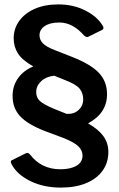

<svg xmlns="http://www.w3.org/2000/svg" viewBox="-20 -772 540 870"><path d="M448.5 -155C433.5 -175.7 410.3 -195 379 -213C436.3 -243.7 465 -287.7 465 -345C465 -383.7 452.7 -416 428 -442C403.3 -468 363 -492 307 -514L228 -545C202 -555 184 -565.3 174 -576C164 -586.7 159 -598.7 159 -612C159 -629.3 167 -643.3 183 -654C199 -664.7 221 -670 249 -670C289.7 -670 327 -650.3 361 -611C367 -606.3 371.3 -604 374 -604C377.3 -604 380.3 -605 383 -607L444 -637C447.3 -640.3 449 -643 449 -645C449 -648.3 447.3 -652.7 444 -658C427.3 -684.7 401.2 -707 365.5 -725C329.8 -743 289.3 -752 244 -752C203.3 -752 167.8 -745.3 137.5 -732C107.2 -718.7 83.7 -700.3 67 -677C50.3 -653.7 42 -627.7 42 -599C42 -573 48.5 -549.8 61.5 -529.5C74.5 -509.2 97.7 -489.7 131 -471C101.7 -459 78.7 -441.3 62 -418C45.3 -394.7 37 -367.7 37 -337C37 -300.3 48.5 -269.7 71.5 -245C94.5 -220.3 132 -198 184 -178L267 -147C299 -134.3 321.5 -121.8 334.5 -109.5C347.5 -97.2 354 -83 354 -67C354 -47 344.8 -31.7 326.5 -21C308.2 -10.3 284 -5 254 -5C196 -5 150 -27.3 116 -72C112 -76.7 108 -79 104 -79C102.7 -79 100 -78.3 96 -77L34 -46C30.7 -44.7 29 -42.3 29 -39C29 -35 30.7 -30.3 34 -25C50.7 5 78.8 29.7 118.5 49C158.2 68.3 204 78 256 78C300.7 78 339.2 71.2 371.5 57.5C403.8 43.8 428.5 24.8 445.5 0.5C462.5 -23.8 471 -51.7 471 -83C471 -110.3 463.5 -134.3 448.5 -155ZM336 -273.5C322 -260.5 304 -254.7 282 -256L227 -278C193.7 -292 171.5 -304.2 160.5 -314.5C149.5 -324.8 144 -338.3 144 -355C144 -373.7 151.5 -390 166.5 -404C181.5 -418 201.3 -426.3 226 -429L275 -409C308.3 -396.3 330.3 -383.3 341 -370C351.7 -356.7 357 -340.7 357 -322C357 -302.7 350 -286.5 336 -273.5Z"/></svg>

Font: Libre Franklin SemiBold
Style: Regular
Weight: 600
Designer: Pablo Impallari, Rodrigo Fuenzalida
Foundry: Impallari Type
Version: Version 1.002; ttfautohint (v1.5)